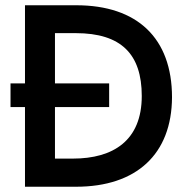

<svg xmlns="http://www.w3.org/2000/svg" viewBox="-20 -710 721 730"><path d="M75 0H269C499 0 633 -124 634 -340C634 -565 502 -690 270 -690H75V-393H20V-303H75ZM189 -107V-303H395V-393H189V-584H268C441 -584 519 -504 519 -345C519 -176 411 -107 257 -107Z"/></svg>

Font: FREAK Grotesk
Style: Bold
Weight: 700
Designer: La Scuola Open Source
Foundry: La Scuola Open Source
Version: Version 1.000;PS 1.0;hotconv 1.0.72;makeotf.lib2.5.5900